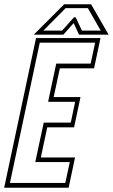

<svg xmlns="http://www.w3.org/2000/svg" viewBox="-44 -878 528 898"><path d="M-24.5 0 124.5 -700H426L396 -558.5H236L207 -424H332.5L302.5 -282.5H177L147 -141.5H307L277 0ZM2.5 -22.5H261.5L282.5 -120H121L160.5 -304.5H287L307.5 -402H181L219 -580.5H380L401 -678.5H142ZM256 -858H382L464 -716H325.5L300.5 -770L252.5 -716H114ZM263 -840 159 -735H246.5L302 -797H310L339 -735H427L367 -840Z"/></svg>

Font: Tourney Condensed ExtraLight
Style: Italic
Weight: 200
Width: 3
Italic angle: -12°
Designer: Tyler Finck
Foundry: Etcetera Type Co
Version: Version 1.010; ttfautohint (v1.8.3)